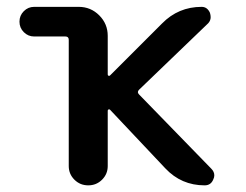

<svg xmlns="http://www.w3.org/2000/svg" viewBox="-20 -565 722 563"><path d="M181.6 -448.2Q181.6 -458 171.9 -458H80.1Q62.5 -458 49.8 -470.7Q37.1 -483.4 37.1 -501.5Q37.1 -519.5 49.8 -532.2Q62.5 -544.9 80.1 -544.9H210.9Q246.1 -544.9 271 -520Q295.9 -495.1 295.9 -460V-346.7Q295.9 -343.8 298.3 -342.8Q300.8 -341.8 302.7 -343.8L455.1 -496.1Q502.9 -544.9 571.3 -544.9Q587.9 -544.9 595.7 -527.3Q597.7 -520.5 597.7 -514.6Q597.7 -504.9 590.8 -497.1L387.7 -301.8Q380.9 -294.9 387.7 -288.1L599.6 -70.3Q608.4 -61.5 608.4 -50.8Q608.4 -44.9 605.5 -39.1Q598.6 -21.5 580.1 -21.5Q511.7 -21.5 464.8 -71.3L302.7 -243.2Q300.8 -245.1 298.3 -244.1Q295.9 -243.2 295.9 -240.2V-78.1Q295.9 -54.7 279.3 -38.1Q262.7 -21.5 238.8 -21.5Q214.8 -21.5 198.2 -38.1Q181.6 -54.7 181.6 -78.1Z"/></svg>

Font: Gen Jyuu GothicX Medium
Style: Regular
Weight: 500
Designer: Ryoko NISHIZUKA (kana &amp; ideographs); Paul D. Hunt (Latin, Greek &amp; Cyrillic); Wenlong ZHANG (bopomofo); Sandoll C
Version: Version 1.058.20140828